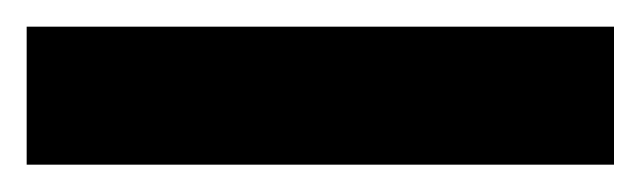

<svg xmlns="http://www.w3.org/2000/svg" viewBox="-30 25 480 144"><path d="M-10 148.5V45H430.5V148.5Z"/></svg>

Font: Commissioner SemiBold
Style: Regular
Weight: 600
Designer: Kostas Bartsokas
Foundry: Kostas Bartsokas
Version: Version 1.000; ttfautohint (v1.8.3)